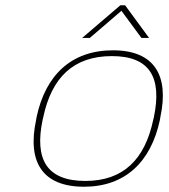

<svg xmlns="http://www.w3.org/2000/svg" viewBox="-20 -700 640 729"><path d="M119 -256 117 -244C83 -85 141 9 299 9C455 9 553 -85 587 -244L589 -256C623 -415 565 -509 409 -509C251 -509 153 -415 119 -256ZM142 -246 144 -254C176 -406 259 -487 405 -487C549 -487 596 -406 564 -254L562 -246C530 -94 448 -13 304 -13C158 -13 110 -94 142 -246ZM292 -556H321L441 -659L517 -556H546L455 -680H437Z"/></svg>

Font: LT Wave Mono Thin
Style: Italic
Weight: 100
Designer: Daniel Lyons
Version: Version 2.5 (Glyphs App)